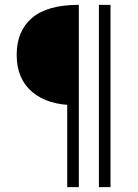

<svg xmlns="http://www.w3.org/2000/svg" viewBox="-20 -694 569 794"><path d="M258 -293 292 -259Q178 -259 113.5 -313.5Q49 -368 49 -467Q49 -566 112.5 -620Q176 -674 306 -674V80H258ZM389 -674H437V80H389Z"/></svg>

Font: Murecho Thin Light
Style: Regular
Weight: 300
Version: Version 1.010